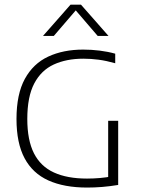

<svg xmlns="http://www.w3.org/2000/svg" viewBox="-20 -820 621 844"><path d="M363.5 4.5Q262 4.5 192.8 -26.8Q123.5 -58 88 -124.5Q52.5 -191 52.5 -297Q52.5 -406 89.2 -473.2Q126 -540.5 192 -571.2Q258 -602 345.5 -602Q382.5 -602 418.5 -597.5Q454.5 -593 486.5 -584V-542Q447.5 -553 413.8 -557.5Q380 -562 346.5 -562Q272 -562 216.5 -536.5Q161 -511 130.5 -453Q100 -395 100 -297Q100 -204 129.2 -146.2Q158.5 -88.5 217 -61.8Q275.5 -35 362.5 -35Q391 -35 419.8 -37.5Q448.5 -40 472.5 -45L455.5 -25V-289H499.5V-7Q463 -1 429.2 1.8Q395.5 4.5 363.5 4.5ZM169 -662 290 -799.5H336L457 -662H409.5L306 -782.5H320L216.5 -662Z"/></svg>

Font: Encode Sans SC Condensed Thin ExtraLight
Style: Regular
Weight: 250
Version: Version 3.002